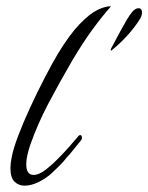

<svg xmlns="http://www.w3.org/2000/svg" viewBox="-20 -584 469 607"><path d="M58 3Q39 3 26 -9.5Q13 -22 13 -53Q13 -60 14 -68.5Q15 -77 17 -87Q22 -114 38 -156Q54 -198 76 -245.5Q98 -293 121 -337.5Q144 -382 163 -414Q200 -475 232 -508Q264 -541 289 -553Q314 -565 331 -564Q305 -535 274 -493Q243 -451 208 -392Q164 -316 131.5 -254Q99 -192 76 -127Q63 -89 63 -65Q63 -31 86 -31Q104 -31 126.5 -49Q149 -67 162 -81Q182 -101 197.5 -118.5Q213 -136 228 -154Q231 -157 233 -157Q239 -157 239 -148Q239 -143 235 -139Q224 -126 213.5 -112.5Q203 -99 191 -86Q181 -73 168.5 -60.5Q156 -48 144 -37Q127 -21 103 -9Q79 3 58 3ZM333 -425Q333 -424 331 -424Q329 -424 331 -430Q333 -434 341 -449Q349 -464 359.5 -483.5Q370 -503 380 -520Q390 -537 397 -545Q407 -558 418 -558Q429 -558 429 -544Q429 -540 427 -533.5Q425 -527 420 -520Q404 -495 380.5 -469.5Q357 -444 333 -425Z"/></svg>

Font: Birthstone
Style: Regular
Weight: 400
Designer: Robert E. Leuschke
Foundry: Robert E. Leuschke
Version: Version 1.013; ttfautohint (v1.8.3)